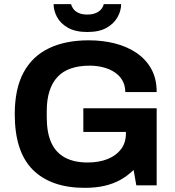

<svg xmlns="http://www.w3.org/2000/svg" viewBox="-20 -892 842 924"><path d="M388 12Q226 12 138.5 -74.5Q51 -161 51 -343Q51 -464 93 -542.5Q135 -621 215 -659.5Q295 -698 407 -698Q474 -698 533 -683Q592 -668 637.5 -637Q683 -606 708.5 -559.5Q734 -513 734 -449H583Q583 -480 569.5 -504Q556 -528 532 -544Q508 -560 477 -568Q446 -576 412 -576Q360 -576 321 -562.5Q282 -549 256.5 -521.5Q231 -494 218 -453Q205 -412 205 -358V-328Q205 -253 227 -205Q249 -157 293 -133.5Q337 -110 402 -110Q456 -110 497.5 -126.5Q539 -143 562.5 -174Q586 -205 586 -250V-257H381V-371H734V0H636L623 -74Q593 -45 558.5 -26Q524 -7 482 2.5Q440 12 388 12ZM400 -738Q343 -738 307 -758.5Q271 -779 254.5 -810Q238 -841 238 -872H322Q324 -862 332.5 -850Q341 -838 357.5 -830Q374 -822 400 -822Q426 -822 443 -830Q460 -838 469 -850Q478 -862 479 -872H563Q563 -841 546 -810Q529 -779 493.5 -758.5Q458 -738 400 -738Z"/></svg>

Font: Archivo SemiBold
Style: Bold
Weight: 700
Version: Version 2.001